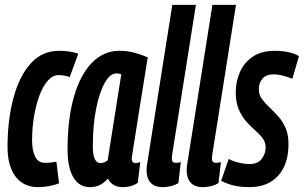

<svg xmlns="http://www.w3.org/2000/svg" viewBox="-20 -760 1250 790"><path d="M137 10Q77 10 44 -33.5Q11 -77 11 -155Q11 -266 35 -356Q59 -446 106 -498.5Q153 -551 223 -551Q268 -551 302 -539L267 -443Q244 -451 221 -451Q197 -451 177 -428.5Q157 -406 142.5 -367.5Q128 -329 120 -281Q112 -233 112 -183Q112 -141 124.5 -115.5Q137 -90 165 -90Q190 -90 212 -95L223 -6Q207 1 183 5.5Q159 10 137 10Z M485 10Q442 10 424 -25Q409 -8 391 1Q373 10 350 10Q306 10 282 -30Q258 -70 258 -144Q258 -272 284.5 -363Q311 -454 359 -502.5Q407 -551 471 -551Q504 -551 533.5 -543Q563 -535 588 -524Q569 -408 557 -332Q545 -256 538 -211.5Q531 -167 527.5 -145.5Q524 -124 523 -116.5Q522 -109 522 -108Q522 -89 538 -89Q546 -89 557 -93L547 -8Q522 10 485 10ZM423 -100 479 -454Q471 -458 459 -458Q433 -458 411 -419Q389 -380 375.5 -312.5Q362 -245 362 -158Q362 -89 393 -89Q409 -89 423 -100Z M689 -740H786L691 -140Q689 -129 688 -121Q687 -113 687 -107Q687 -90 704 -90Q713 -90 724 -93L714 -7Q702 1 684.5 5.5Q667 10 651 10Q616 10 599.5 -8.5Q583 -27 583 -59Q583 -73 586 -89Z M854 -740H951L856 -140Q854 -129 853 -121Q852 -113 852 -107Q852 -90 869 -90Q878 -90 889 -93L879 -7Q867 1 849.5 5.5Q832 10 816 10Q781 10 764.5 -8.5Q748 -27 748 -59Q748 -73 751 -89Z M890 -16 921 -106Q940 -96 963.5 -90.5Q987 -85 1008 -85Q1040 -85 1056.5 -106Q1073 -127 1073 -153Q1073 -175 1060.5 -191.5Q1048 -208 1029.5 -224Q1011 -240 993 -260.5Q975 -281 962.5 -309.5Q950 -338 950 -380Q950 -424 967 -463Q984 -502 1019.5 -526.5Q1055 -551 1111 -551Q1142 -551 1168.5 -545Q1195 -539 1210 -529L1183 -436Q1165 -443 1144.5 -448.5Q1124 -454 1105 -454Q1076 -454 1060.5 -437Q1045 -420 1045 -393Q1045 -370 1057.5 -353Q1070 -336 1088 -319Q1106 -302 1124.5 -281.5Q1143 -261 1155 -233.5Q1167 -206 1167 -167Q1167 -84 1124.5 -37Q1082 10 1006 10Q968 10 940.5 3Q913 -4 890 -16Z"/></svg>

Font: Georama ExtraCondensed SemiBold
Style: Italic
Weight: 600
Width: 2
Italic angle: -9°
Designer: Jean-Baptiste Levee
Foundry: Production Type
Version: Version 1.000